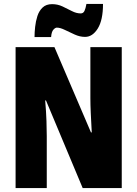

<svg xmlns="http://www.w3.org/2000/svg" viewBox="-20 -953 696 973"><path d="M597 0H399L213 -444H209Q214 -385 215.5 -339.5Q217 -294 217 -263V0H59V-714H256L441 -282H445Q442 -336 440 -379.5Q438 -423 438 -455V-714H597ZM155 -765Q155 -788 158 -816.5Q161 -845 169.5 -871.5Q178 -898 196 -915Q214 -932 244 -932Q272 -932 296.5 -920.5Q321 -909 344 -897Q367 -885 389 -885Q402 -885 408 -897.5Q414 -910 418 -933H502Q502 -851 475.5 -808.5Q449 -766 411 -766Q385 -766 358.5 -778Q332 -790 308.5 -801.5Q285 -813 268 -813Q260 -813 250.5 -802.5Q241 -792 239 -765Z"/></svg>

Font: Noto Sans Khmer UI ExtraCondensed Black
Style: Regular
Weight: 900
Width: 2
Designer: Danh Hong and the Monotype Design Team
Foundry: Monotype Imaging Inc.
Version: Version 2.002; ttfautohint (v1.8.4.7-5d5b)